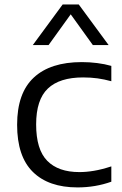

<svg xmlns="http://www.w3.org/2000/svg" viewBox="-20 -828 545 858"><path d="M326.5 9.5Q197 9.5 126.8 -59.8Q56.5 -129 56.5 -270.5Q56.5 -412 130.8 -481.2Q205 -550.5 345.5 -550.5Q380.5 -550.5 414.2 -546.2Q448 -542 477.5 -533.5V-465Q446.5 -473.5 416.2 -477.8Q386 -482 351.5 -482Q246 -482 193.8 -432.2Q141.5 -382.5 141.5 -272Q141.5 -160 191 -109.5Q240.5 -59 334.5 -59Q366 -59 400.2 -64.8Q434.5 -70.5 477.5 -84.5V-16Q406 9.5 326.5 9.5ZM126.5 -626.5 260 -808H332L465.5 -626.5H395L296 -764L197 -626.5Z"/></svg>

Font: Encode Sans Expanded
Style: Regular
Weight: 400
Width: 7
Designer: Multiple Designers
Foundry: Impallari Type
Version: Version 3.000; ttfautohint (v1.8.3) -l 8 -r 50 -G 200 -x 14 